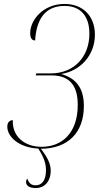

<svg xmlns="http://www.w3.org/2000/svg" viewBox="-20 -744 506 973"><path d="M161 209C205 209 237 177 237 120C237 86 220 52 187 10C324 9 405 -71 405 -207C405 -305 359 -349 290 -369C387 -384 461 -464 461 -568C461 -663 400 -724 307 -724C199 -724 133 -643 133 -576C133 -548 144 -539 158 -539C164 -637 202 -714 307 -714C388 -714 433 -663 433 -573C433 -456 355 -372 237 -372H164L161 -362H240C337 -362 374 -306 374 -212C374 -70 294 0 191 0C103 0 41 -54 45 -135C29 -135 17 -124 17 -102C17 -52 74 4 174 9C202 53 213 83 213 119C213 173 190 195 161 195C140 195 128 187 118 161C113 168 112 174 112 178C112 198 131 209 161 209Z"/></svg>

Font: Noto Serif Display Condensed Thin
Style: Italic
Weight: 100
Width: 3
Italic angle: -12°
Designer: Monotype Design Team
Foundry: Monotype Imaging Inc.
Version: Version 2.009